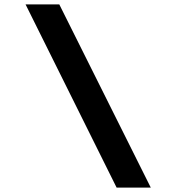

<svg xmlns="http://www.w3.org/2000/svg" viewBox="-20 -767 777 871"><path d="M509 84 96 -747H249L664 84Z"/></svg>

Font: Oak Sans ExtraBold
Style: Italic
Weight: 800
Italic angle: -9.49998°
Foundry: Erik Kennedy, Walven
Version: Version 1.000